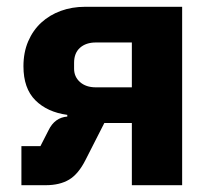

<svg xmlns="http://www.w3.org/2000/svg" viewBox="-20 -545 625 565"><path d="M43 -115H99L123 -162Q141 -199 178 -202V-207Q119 -215 84 -250Q49 -285 49 -350Q49 -391 63 -423.5Q77 -456 101.5 -478.5Q126 -501 159 -513Q192 -525 230 -525H516V0H368V-183H287L232 -75Q211 -33 183.5 -16.5Q156 0 114 0H43ZM368 -288V-420H262Q233 -420 215.5 -404.5Q198 -389 198 -360V-343Q198 -319 215.5 -303.5Q233 -288 262 -288Z"/></svg>

Font: IBMPlexSans-Bold
Style: Bold
Weight: 700
Designer: Mike Abbink, Paul van der Laan, Pieter van Rosmalen
Foundry: Bold Monday
Version: Version 3.1